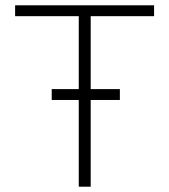

<svg xmlns="http://www.w3.org/2000/svg" viewBox="-20 -705 638 724"><path d="M561 -644H322V-369H432V-328H322V-1H277V-328H175V-369H277V-644H37V-685H561Z"/></svg>

Font: Bellota Text Light
Style: Regular
Weight: 300
Designer: Kemie Guaida
Foundry: Kemie Guaida
Version: Version 4.001